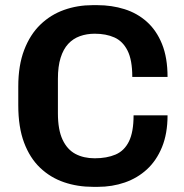

<svg xmlns="http://www.w3.org/2000/svg" viewBox="-20 -716 715 746"><path d="M342 10Q281 10 228.5 -8Q176 -26 136 -64Q96 -102 73.5 -162Q51 -222 51 -307V-380Q51 -462 74 -522Q97 -582 137 -620.5Q177 -659 229 -677.5Q281 -696 340 -696H358Q414 -696 463.5 -680.5Q513 -665 550.5 -631.5Q588 -598 609.5 -545Q631 -492 631 -417H494Q494 -483 475.5 -519.5Q457 -556 424.5 -570.5Q392 -585 348 -585Q317 -585 290.5 -575.5Q264 -566 245 -545.5Q226 -525 215.5 -491.5Q205 -458 205 -410V-276Q205 -212 223 -173.5Q241 -135 273 -118Q305 -101 348 -101Q395 -101 429 -115.5Q463 -130 481 -166.5Q499 -203 499 -268H631Q631 -197 609.5 -144.5Q588 -92 551 -58Q514 -24 465 -7Q416 10 360 10Z"/></svg>

Font: Chivo Medium SemiBold
Style: Regular
Weight: 600
Version: Version 2.002